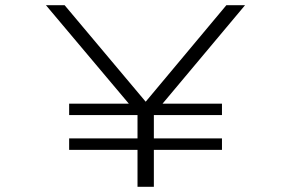

<svg xmlns="http://www.w3.org/2000/svg" viewBox="-20 -720 1140 740"><path d="M246.5 -142.5V-186.5H510V-276.5H246.5V-320.5H476.5L157 -700H229L541.5 -328L852.5 -700H924.5L606.5 -320.5H835.5V-276.5H573V-186.5H835.5V-142.5H573V0H510V-142.5Z"/></svg>

Font: Trispace Expanded ExtraLight
Style: Regular
Weight: 200
Width: 7
Designer: Tyler Finck
Foundry: Etcetera Type Company
Version: Version 1.210; ttfautohint (v1.8.3)